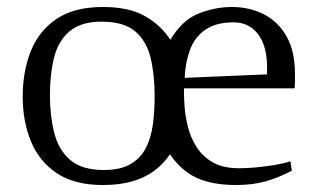

<svg xmlns="http://www.w3.org/2000/svg" viewBox="-20 -520 898 550"><path d="M275 10Q193 10 142.5 -24Q92 -58 68.5 -115.5Q45 -173 45 -243Q45 -315 68 -373Q91 -431 141.5 -465.5Q192 -500 275 -500Q349 -500 395 -474Q441 -448 468 -406Q502 -463 549.5 -481.5Q597 -500 644 -500Q694 -500 735 -479.5Q776 -459 800.5 -416.5Q825 -374 825 -308Q825 -305 825 -300Q825 -295 825 -287.5Q825 -280 824 -267H507V-254Q507 -238 509 -212Q511 -186 518.5 -156Q526 -126 543 -99Q560 -72 589.5 -55Q619 -38 665 -38Q686 -38 713.5 -40.5Q741 -43 767.5 -47.5Q794 -52 812 -58L816 -31Q778 -11 741 -0.5Q704 10 655 10Q611 10 576 1Q541 -8 514.5 -27.5Q488 -47 467 -78Q448 -50 421.5 -30.5Q395 -11 359 -0.5Q323 10 275 10ZM277 -33Q325 -33 354 -50Q383 -67 398 -96.5Q413 -126 418 -164Q423 -202 423 -244Q423 -306 411.5 -354Q400 -402 367.5 -430Q335 -458 271 -458Q212 -458 179.5 -430.5Q147 -403 135 -355.5Q123 -308 123 -247Q123 -188 135.5 -139Q148 -90 181.5 -61.5Q215 -33 277 -33ZM509 -297 745 -307V-330Q745 -368 733.5 -396.5Q722 -425 700.5 -440.5Q679 -456 649 -456Q599 -456 568.5 -435Q538 -414 524.5 -378Q511 -342 509 -297Z"/></svg>

Font: Manuale Light
Style: Regular
Weight: 300
Designer: Eduardo Tunni / Pablo Cosgaya
Foundry: Eduardo Tunni / Pablo Cosgaya
Version: Version 1.002